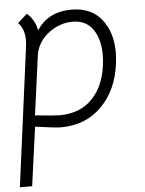

<svg xmlns="http://www.w3.org/2000/svg" viewBox="-57 -552 645 855"><g transform="rotate(-5 265.5 -124.0)"><path d="M475 -300Q475 -283 471 -249Q456 -133 384.5 -61.5Q313 10 203 10Q176 10 88 -3L52 260H-3L78 -354Q81 -374 81 -390Q81 -441 53 -469L95 -507Q110 -495 122.5 -474Q135 -453 139 -429Q190 -508 294 -508Q382 -508 428.5 -450Q475 -392 475 -300ZM413 -250Q416 -274 416 -296Q416 -367 385 -410.5Q354 -454 295 -454Q238 -454 189.5 -418Q141 -382 129 -326L92 -53Q180 -44 200 -44Q292 -44 346.5 -99.5Q401 -155 413 -250Z"/></g></svg>

Font: Bellota
Style: Italic
Weight: 400
Italic angle: -7.5°
Designer: Kemie Guaida
Foundry: Kemie Guaida
Version: Version 4.001